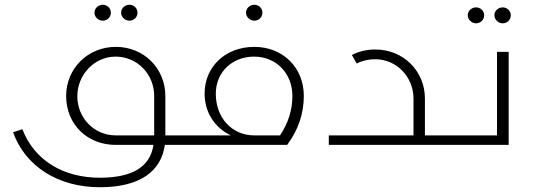

<svg xmlns="http://www.w3.org/2000/svg" viewBox="-20 -609 2271 807"><path d="M412 -522C430 -522 446 -536 446 -556C446 -575 430 -589 412 -589C394 -589 377 -575 377 -556C377 -537 394 -522 412 -522ZM524 -522C542 -522 558 -536 558 -556C558 -575 542 -589 524 -589C506 -589 489 -575 489 -556C489 -537 506 -522 524 -522ZM755 -40H675V-206C675 -320 586 -412 467 -412C348 -412 258 -320 258 -206C258 -85 348 0 466 0H625C611 92 538 137 403 138C245 139 124 64 74 -66L35 -53C85 87 221 179 403 178C568 177 657 112 673 0H755ZM305 -205C305 -291 373 -371 466 -371C557 -371 628 -297 628 -206V-40H466C376 -40 305 -113 305 -205Z M1049 -522C1067 -522 1083 -536 1083 -556C1083 -575 1067 -589 1049 -589C1031 -589 1014 -575 1014 -556C1014 -537 1031 -522 1049 -522ZM1049 -412C928 -412 840 -329 840 -216C840 -136 883 -72 950 -40H755C721 -40 697 -32 697 -20C697 -8 721 0 755 0H1187C1234 -63 1257 -132 1257 -206C1257 -325 1169 -412 1049 -412ZM1157 -40H1048C955 -40 887 -114 887 -215C887 -305 955 -371 1048 -371C1141 -371 1209 -301 1209 -205C1209 -148 1192 -92 1157 -40Z M1362 0H1876V-40H1766V-195C1766 -309 1677 -401 1557 -401C1521 -401 1488 -393 1459 -378L1479 -342C1502 -354 1529 -360 1557 -360C1647 -360 1718 -286 1718 -194V-40H1362Z M1981 -511C1999 -511 2015 -525 2015 -545C2015 -564 1999 -578 1981 -578C1963 -578 1946 -564 1946 -545C1946 -526 1963 -511 1981 -511ZM2093 -511C2111 -511 2127 -525 2127 -545C2127 -564 2111 -578 2093 -578C2075 -578 2058 -564 2058 -545C2058 -526 2075 -511 2093 -511ZM2069 -40H1876C1842 -40 1818 -32 1818 -20C1818 -8 1842 0 1876 0H2118V-391H2069Z"/></svg>

Font: Sulaf Light
Style: Regular
Weight: 300
Designer: Bandar Raffah (Arabic) and Santiago Orozco (Latin)
Foundry: Caramella and Typemade
Version: Version 1.005;PS 001.005;hotconv 1.0.88;makeotf.lib2.5.64775